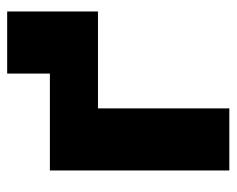

<svg xmlns="http://www.w3.org/2000/svg" viewBox="-82 -577 659 535"><g transform="rotate(-90 247.5 -309.5)"><path d="M40 0H213V-366H483V-619H310V-500H40Z"/></g></svg>

Font: LT Wave Black
Style: Regular
Weight: 900
Designer: Daniel Lyons
Version: Version 2.5 (Glyphs App)